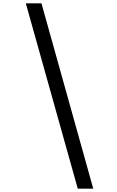

<svg xmlns="http://www.w3.org/2000/svg" viewBox="-20 -962 705 1153"><path d="M540 171 229 -942H135L447 171Z"/></svg>

Font: Malmofest
Style: Regular
Weight: 400
Designer: Jonny Pinhorn (Poppins), Kolossal
Version: Version 1.004;Glyphs 3.1.2 (3151)